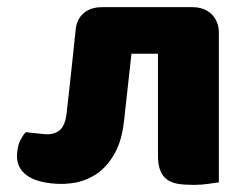

<svg xmlns="http://www.w3.org/2000/svg" viewBox="-20 -508 683 536"><path d="M571 -468Q589 -450 591 -422V-413V1Q582 2 563 5Q544 8 526 8H515Q493 8 476 5Q458 2 446 -7Q434 -16 428 -31Q421 -47 421 -72V-358H347L326 -168Q320 -117 302 -83Q283 -48 256 -27Q229 -7 195 1Q160 8 124 4Q70 -2 47 -25Q24 -47 28 -83Q30 -103 37 -117Q45 -132 52 -139L99 -134Q127 -130 145 -143Q162 -156 166 -192L178 -300Q192 -432 192 -432Q196 -454 210 -468Q230 -488 265 -488H517Q551 -488 571 -468Z"/></svg>

Font: Baloo Cyrillic
Style: Regular
Weight: 400
Designer: Ek Type, Denis Ignatov
Foundry: Ek Type
Version: Version 1.50 July 26, 2019